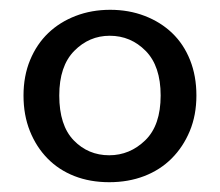

<svg xmlns="http://www.w3.org/2000/svg" viewBox="-20 -719 450 392"><path d="M28 -524Q28 -564 41.5 -596.5Q55 -629 78.5 -651.5Q102 -674 134.5 -686.5Q167 -699 205 -699Q243 -699 275.5 -686.5Q308 -674 331.5 -651.5Q355 -629 368 -596.5Q381 -564 381 -524Q381 -484 367.5 -451.5Q354 -419 330.5 -395.5Q307 -372 274.5 -359.5Q242 -347 203 -347Q164 -347 132 -359.5Q100 -372 77 -395.5Q54 -419 41 -451.5Q28 -484 28 -524ZM308 -524Q308 -584 277.5 -615Q247 -646 204 -646Q162 -646 131.5 -615Q101 -584 101 -524Q101 -463 130.5 -432.5Q160 -402 203 -402Q245 -402 276.5 -432.5Q308 -463 308 -524Z"/></svg>

Font: Poppins
Style: Regular
Weight: 400
Designer: Ninad Kale (Devanagari), Jonny Pinhorn (Latin)
Foundry: Indian Type Foundry
Version: Version 3.002 2017